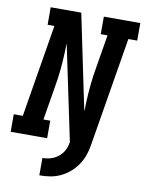

<svg xmlns="http://www.w3.org/2000/svg" viewBox="-105 -805 819 1089"><g transform="rotate(10 304.5 -260.0)"><path d="M199 215V115Q215 115 231 112Q247 109 262 102.5Q277 96 290.5 85Q304 74 313.5 60.5Q323 47 328.5 31.5Q334 16 337 0L222 -548Q222 -544 221.5 -540.5Q221 -537 221 -533L220 -496Q218 -446 213 -395Q208 -344 199 -294L167 -101H206V0H-4V-101H48L136 -634H97V-735H273L387 -187Q387 -191 387.5 -194.5Q388 -198 388 -202L389 -239Q391 -289 396 -340Q401 -391 410 -441L442 -634H403V-735H613V-634H562L457 0Q452 30 441.5 58.5Q431 87 413 113Q395 139 370.5 159.5Q346 180 317.5 193Q289 206 259 210.5Q229 215 199 215Z"/></g></svg>

Font: Iosevka Curly Slab Extended
Style: Bold Italic
Weight: 700
Width: 7
Italic angle: -9°
Monospace: yes
Designer: Belleve Invis
Foundry: Belleve Invis
Version: Version 11.0.0; ttfautohint (v1.8.3)